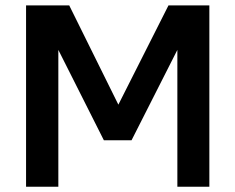

<svg xmlns="http://www.w3.org/2000/svg" viewBox="-20 -708 892 728"><path d="M78.8 0H201.2V-518.8L373.8 -176.2H478.8L652.5 -518.8V0H773.8V-687.5H618.8L428.8 -311.2L242.5 -687.5H78.8Z"/></svg>

Font: Cambay
Style: Bold
Weight: 700
Designer: Pooja Saxena
Foundry: Pooja Saxena
Version: Version 1.096;PS 001.096;hotconv 1.0.70;makeotf.lib2.5.58329